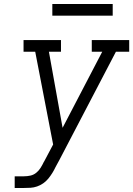

<svg xmlns="http://www.w3.org/2000/svg" viewBox="-20 -934 662 954"><path d="M53 0V-58H99Q115 -58 131 -61.5Q147 -65 160 -75.5Q173 -86 182 -100.5Q191 -115 198 -130L199 -131Q199 -131 199 -131Q199 -131 199 -131L244 -216L155 -677H97V-735H283V-677H223L291 -299L488 -677H436V-735H622V-677H556L275 -139L256 -104Q249 -89 240 -74.5Q231 -60 220 -46.5Q209 -33 194.5 -23Q180 -13 164 -7.5Q148 -2 132 -1Q116 0 99 0ZM240 -856V-914H540V-856Z"/></svg>

Font: Iosevka Slab LtExObl
Style: Regular
Weight: 300
Width: 7
Italic angle: -9°
Monospace: yes
Designer: Belleve Invis
Foundry: Belleve Invis
Version: Version 11.1.0; ttfautohint (v1.8.3)